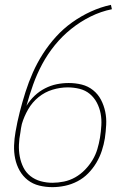

<svg xmlns="http://www.w3.org/2000/svg" viewBox="-20 -763 540 791"><path d="M196 8Q168 8 141.5 1.5Q115 -5 94.5 -21Q74 -37 61 -60Q48 -83 42.5 -109.5Q37 -136 38 -164Q39 -192 44 -220Q51 -261 61.5 -302Q72 -343 85 -384Q98 -425 115.5 -464.5Q133 -504 157 -541.5Q181 -579 211 -612Q241 -645 277.5 -671Q314 -697 354.5 -715.5Q395 -734 437 -743L441 -725Q396 -716 353.5 -695Q311 -674 273.5 -644Q236 -614 206 -577Q176 -540 154 -499Q132 -458 116.5 -414.5Q101 -371 89 -327Q103 -350 122.5 -368.5Q142 -387 165.5 -399Q189 -411 213.5 -416Q238 -421 263 -421Q291 -421 317 -414.5Q343 -408 363.5 -391.5Q384 -375 396 -352Q408 -329 413.5 -303Q419 -277 417.5 -249Q416 -221 412 -193Q408 -168 399.5 -142Q391 -116 377 -92.5Q363 -69 343.5 -49Q324 -29 299 -16Q274 -3 247.5 2.5Q221 8 196 8ZM196 -10Q219 -10 243.5 -15Q268 -20 290 -32.5Q312 -45 330 -63.5Q348 -82 361 -103.5Q374 -125 381 -148.5Q388 -172 392 -196Q396 -221 397.5 -246.5Q399 -272 394.5 -295.5Q390 -319 379 -340Q368 -361 350 -376Q332 -391 308 -397Q284 -403 259 -403Q228 -403 196.5 -393.5Q165 -384 139 -363Q113 -342 96 -312.5Q79 -283 70 -252Q68 -243 66.5 -234.5Q65 -226 64 -217Q59 -192 58 -167Q57 -142 61.5 -118Q66 -94 76.5 -73Q87 -52 105.5 -37.5Q124 -23 147.5 -16.5Q171 -10 196 -10Z"/></svg>

Font: Iosevka Term Curly Thin
Style: Italic
Weight: 100
Italic angle: -9°
Designer: Belleve Invis
Foundry: Belleve Invis
Version: Version 32.3.0